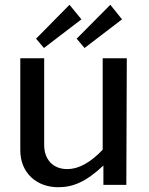

<svg xmlns="http://www.w3.org/2000/svg" viewBox="-20 -774 622 804"><path d="M261 -66C202 -66 165 -106 165 -167V-530H65V-145C65 -50 133 10 224 10C285 10 340 -12 413 -81V0H509L511 -530H410V-147C363 -98 314 -66 261 -66ZM271 -754 131 -612 164 -573 321 -693ZM442 -754 301 -612 334 -573 491 -693Z"/></svg>

Font: Bisquit Text
Style: Regular
Weight: 400
Version: Version 1.004;Glyphs 3.2.3 (3260)